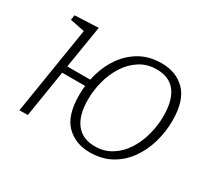

<svg xmlns="http://www.w3.org/2000/svg" viewBox="-109 -720 1005 914"><g transform="rotate(30 393.0 -262.5)"><path d="M72 1 149 -479 69 -495 73 -522 203 -528 165 -294H291Q304 -358 337.5 -412.5Q371 -467 424 -499.5Q477 -532 548 -532Q629 -532 678.5 -481Q728 -430 728 -320Q728 -259 711 -200.5Q694 -142 660.5 -95Q627 -48 577 -20.5Q527 7 461 7Q382 7 332 -43Q282 -93 282 -205Q282 -231 285 -256H159L118 0ZM542 -495Q490 -495 450 -469.5Q410 -444 383 -402Q356 -360 342.5 -309Q329 -258 329 -207Q329 -121 364.5 -75.5Q400 -30 468 -30Q519 -30 559 -55Q599 -80 626 -122Q653 -164 666.5 -215.5Q680 -267 680 -318Q680 -405 645.5 -450Q611 -495 542 -495Z"/></g></svg>

Font: Bitter Light
Style: Italic
Weight: 300
Italic angle: -9°
Designer: Sol Matas, and Bitter project Authors
Foundry: Sol Matas
Version: Version 2.001